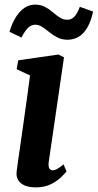

<svg xmlns="http://www.w3.org/2000/svg" viewBox="-20 -801 423 831"><path d="M135 10Q106.5 10 87 1.8Q67.5 -6.5 58.5 -21.8Q49.5 -37 52 -58.5Q54.5 -80 59.2 -112Q64 -144 69.8 -184.8Q75.5 -225.5 82.2 -272.5Q89 -319.5 96 -370.8Q103 -422 110 -474.5L52 -501.5L59 -540L232.5 -565L257 -553L191 -100.5Q188.5 -82 193 -73Q197.5 -64 207.5 -64Q217 -64 227.5 -69.8Q238 -75.5 255 -89.5L268 -59Q262 -51.5 245.2 -34.8Q228.5 -18 200.8 -4Q173 10 135 10ZM21 -663.5Q33 -703 50 -729Q67 -755 87.5 -768Q108 -781 131 -781Q156.5 -781 174.8 -771.2Q193 -761.5 208.2 -748.2Q223.5 -735 238.5 -725.2Q253.5 -715.5 272 -715.5Q287.5 -715.5 300.5 -727.5Q313.5 -739.5 325.5 -771.5L383 -751Q373.5 -707.5 357.2 -680.5Q341 -653.5 319.5 -641.2Q298 -629 272 -629Q248 -629 228.8 -638.8Q209.5 -648.5 193.8 -661.5Q178 -674.5 163.2 -684.2Q148.5 -694 132.5 -694Q115 -694 101.2 -680.5Q87.5 -667 73 -638.5Z"/></svg>

Font: Merriweather 24pt
Style: Bold Italic
Weight: 700
Italic angle: -7.8°
Designer: Eben Sorkin
Foundry: Eben Sorkin
Version: Version 2.101